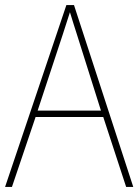

<svg xmlns="http://www.w3.org/2000/svg" viewBox="-20 -735 544 755"><path d="M476 0H504L271 -715H241L0 0H27L120 -275H386ZM282 -601 377 -300H128L227 -600C236 -630 246 -657 255 -687C265 -653 274 -627 282 -601Z"/></svg>

Font: Noto Sans Devanagari SemiCondensed Thin
Style: Regular
Weight: 100
Width: 4
Designer: Jelle Bosma - Monotype Design Team
Foundry: Monotype Imaging Inc.
Version: Version 2.004